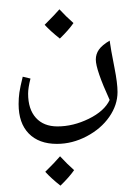

<svg xmlns="http://www.w3.org/2000/svg" viewBox="-20 -418 626 907"><path d="M249 261.7Q163.6 261.7 115.7 212.6Q67.9 163.6 67.9 73.7Q67.9 44.9 71.5 19.3Q75.2 -6.3 87.4 -55.7L124 -46.9Q112.8 -2.9 112.8 24.4Q112.8 97.7 149.4 138.4Q186 179.2 251.5 179.2Q325.7 179.2 399.4 143.1Q473.1 106.9 498 54.2Q432.6 -88.9 432.6 -136.7Q432.6 -162.6 447.3 -183.6Q461.9 -204.6 498 -226.1Q502.4 -190.9 521 -96.7Q535.2 -24.9 535.2 16.6Q535.2 78.1 496.1 134.3Q457 190.4 389.2 226.1Q321.3 261.7 249 261.7ZM262.7 -226.1ZM33.2 262.2ZM263.7 310.5ZM327.1 -309.1Q303.7 -275.4 262.7 -235.8Q218.3 -271 190.9 -300.8Q242.2 -352.1 260.7 -374Q292.5 -339.4 327.1 -309.1ZM262.7 -226.1ZM260.7 -398.4ZM330.1 385.7Q306.6 419.4 265.6 459Q222.7 425.3 193.8 393.6Q238.8 349.6 263.7 320.3Q298.3 357.9 330.1 385.7ZM263.2 393.6ZM263.7 310.5ZM265.6 468.8ZM263.7 295.9Z"/></svg>

Font: Noto Naskh Arabic
Style: Regular
Weight: 400
Designer: Monotype Design team
Foundry: Monotype Imaging Inc.
Version: Version 1.01